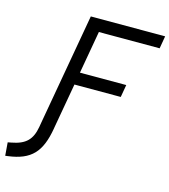

<svg xmlns="http://www.w3.org/2000/svg" viewBox="-245 -797 1000 1134"><g transform="rotate(15 255.0 -230.0)"><path d="M130.4 -3.9 179.2 -279.8H462.4L475.6 -356H192.4L238.3 -616.7H609.9L623 -693.4H168.5L48.3 -12.2L43.5 16.1C29.3 95.2 -5.9 131.8 -92.3 147.9L-113.3 151.9L-106.9 232.4L-91.8 230.5C47.9 212.4 104 150.9 129.4 2.9Z"/></g></svg>

Font: Cascadia Code PL SemiLight
Style: Italic
Weight: 350
Italic angle: -10°
Monospace: yes
Designer: Aaron Bell
Foundry: Saja Typeworks
Version: Version 2404.023